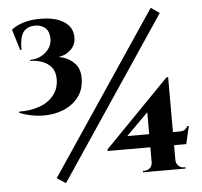

<svg xmlns="http://www.w3.org/2000/svg" viewBox="-52 -774 891 846"><g transform="rotate(-5 393.0 -350.5)"><path d="M159 -713Q223 -713 261 -688Q299 -663 299 -619Q299 -589 281.5 -569.5Q264 -550 239.5 -542.5Q215 -535 192 -541Q217 -542 245.5 -532.5Q274 -523 294.5 -500Q315 -477 315 -437Q315 -387 288.5 -353Q262 -319 219.5 -302.5Q177 -286 127 -287.5Q77 -289 28 -308L29 -314Q77 -313 117 -327Q157 -341 181 -370.5Q205 -400 205 -442Q205 -476 189 -495Q173 -514 148.5 -523Q124 -532 96 -532L97 -537Q138 -537 167 -564Q196 -591 193 -630Q190 -661 170 -674Q150 -687 125 -685Q92 -683 76.5 -659.5Q61 -636 62 -584H56L28 -676Q48 -693 82 -703.5Q116 -714 159 -713ZM167 -7 206 18 683 -693 645 -719ZM590 -295 689 -408H695V-1H590ZM688 -408 694 -366 493 -165H722Q740 -165 747.5 -170.5Q755 -176 761 -186H767L749 -107H401V-114ZM695 -41Q695 -27 705 -16.5Q715 -6 729 -6H736V0H548V-6H555Q570 -6 580 -16Q590 -26 590 -41Z"/></g></svg>

Font: Cinzel
Style: Bold
Weight: 700
Designer: Natanael Gama
Version: Version 2.000